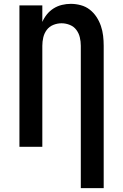

<svg xmlns="http://www.w3.org/2000/svg" viewBox="-20 -763 640 998"><path d="M400 215V-525Q400 -547 395 -568.5Q390 -590 377 -607.5Q364 -625 343 -633.5Q322 -642 300 -642Q278 -642 257 -633.5Q236 -625 223 -607.5Q210 -590 205 -568.5Q200 -547 200 -525V0H81V-735H200V-649Q209 -670 224 -688.5Q239 -707 259 -719.5Q279 -732 302 -737.5Q325 -743 348 -743Q374 -743 400 -736Q426 -729 446.5 -713Q467 -697 481.5 -675Q496 -653 504.5 -628Q513 -603 516 -577Q519 -551 519 -525V215Z"/></svg>

Font: Zed Sans Extended
Style: Bold
Weight: 700
Width: 7
Designer: Belleve Invis
Foundry: Belleve Invis
Version: Version 1.0.0; ttfautohint (v1.8.4)